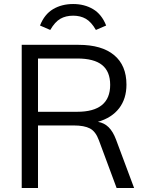

<svg xmlns="http://www.w3.org/2000/svg" viewBox="-20 -935 733 955"><path d="M647 0H560L472 -237Q456 -281 427.5 -296Q399 -311 347 -311H169V0H88V-712H371Q486 -712 547.5 -661Q609 -610 609 -514Q609 -444 572.5 -396.5Q536 -349 467 -329Q498 -324 520 -302.5Q542 -281 557 -241ZM364 -379Q528 -379 528 -513Q528 -579 488 -611.5Q448 -644 364 -644H169V-379ZM508 -808 457 -786Q434 -826 407 -841.5Q380 -857 344 -857Q307 -857 280 -841.5Q253 -826 230 -786L179 -808Q201 -864 244 -889.5Q287 -915 344 -915Q400 -915 443 -889.5Q486 -864 508 -808Z"/></svg>

Font: Muli
Style: Regular
Weight: 400
Designer: Vernon Adams
Foundry: Vernon Adams
Version: Version 2.000